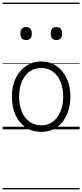

<svg xmlns="http://www.w3.org/2000/svg" viewBox="-20 -989 629 1468"><path d="M295 19Q227 19 176.5 -15Q126 -49 98.5 -109.5Q71 -170 71 -250Q71 -310 87.5 -359Q104 -408 134.5 -444Q165 -480 205.5 -499.5Q246 -519 295 -519Q361 -519 411 -485Q461 -451 489.5 -390.5Q518 -330 518 -251Q518 -203 507.5 -161.5Q497 -120 478 -87Q459 -54 432 -30Q405 -6 370.5 6.5Q336 19 295 19ZM295 -31Q334 -31 364.5 -46.5Q395 -62 417 -91.5Q439 -121 451 -161.5Q463 -202 463 -250Q463 -315 442.5 -364.5Q422 -414 384.5 -441.5Q347 -469 295 -469Q256 -469 225 -453.5Q194 -438 172 -408.5Q150 -379 138 -339Q126 -299 126 -250Q126 -186 146.5 -136.5Q167 -87 205 -59Q243 -31 295 -31ZM179 -683Q157 -683 146.5 -695.5Q136 -708 136 -732Q136 -757 147 -769.5Q158 -782 179 -782Q201 -782 212 -769.5Q223 -757 223 -732Q224 -707 212.5 -695Q201 -683 179 -683ZM411 -683Q389 -683 378.5 -695.5Q368 -708 368 -732Q368 -757 378.5 -769.5Q389 -782 411 -782Q433 -782 444 -769.5Q455 -757 455 -732Q455 -707 444 -695Q433 -683 411 -683ZM0 449H589V459H0ZM0 -20H589V0H0ZM0 -505H589V-500H0ZM0 -969H589V-959H0Z"/></svg>

Font: Playwrite IT Trad Guides
Style: Regular
Weight: 400
Designer: Veronika Burian, José Scaglione
Foundry: TypeTogether
Version: Version 1.003